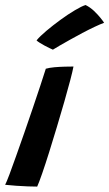

<svg xmlns="http://www.w3.org/2000/svg" viewBox="-28 -724 424 746"><path d="M116.5 1Q101.5 1 80 0.2Q58.5 -0.5 35.5 -2.2Q12.5 -4 -8 -6Q-2.5 -16.5 8.8 -46.5Q20 -76.5 35 -118.8Q50 -161 66.8 -209Q83.5 -257 99.5 -304.2Q115.5 -351.5 128.8 -391.5Q142 -431.5 150 -457Q164 -461 184 -462.8Q204 -464.5 224 -465Q244 -465.5 257.5 -465.5Q254.5 -449 245 -412.5Q235.5 -376 221.8 -328.5Q208 -281 192.8 -230Q177.5 -179 162.8 -132Q148 -85 135.8 -49.8Q123.5 -14.5 116.5 1ZM304.5 -704.5Q322.5 -695.5 337 -681.8Q351.5 -668 362 -655Q372.5 -642 376.5 -635.5Q361.5 -630 339.2 -619.5Q317 -609 292 -595.8Q267 -582.5 243.8 -569.5Q220.5 -556.5 202.8 -546.2Q185 -536 177.5 -531Q174 -532.5 165 -536.8Q156 -541 145.8 -546.5Q135.5 -552 126.8 -557.5Q118 -563 114 -567Q126.5 -582.5 152 -604Q177.5 -625.5 207 -647Q236.5 -668.5 263 -684.2Q289.5 -700 304.5 -704.5Z"/></svg>

Font: Grandstander Thin Medium
Style: Italic
Weight: 500
Italic angle: -15°
Version: Version 1.200